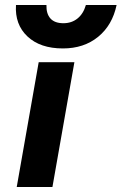

<svg xmlns="http://www.w3.org/2000/svg" viewBox="-20 -749 487 769"><path d="M447 -729Q430 -648 373 -601.5Q316 -555 232 -555Q141 -555 90 -603Q39 -651 44 -729H166Q165 -694 182 -675Q199 -656 234 -656Q267 -656 290.5 -675Q314 -694 324 -729ZM135 -500H278L190 0H47Z"/></svg>

Font: Overused Grotesk
Style: Bold Italic
Weight: 700
Italic angle: -10°
Version: Version 0.003